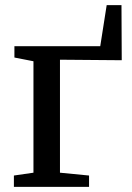

<svg xmlns="http://www.w3.org/2000/svg" viewBox="-20 -726 514 746"><path d="M326 0H34V-44L110 -55V-488L36 -502.5V-546.5H369.5L394.5 -706H452L453 -492L213 -494V-55L326 -44Z"/></svg>

Font: Merriweather 12pt
Style: Regular
Weight: 400
Designer: Eben Sorkin
Foundry: Eben Sorkin
Version: Version 2.100